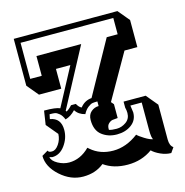

<svg xmlns="http://www.w3.org/2000/svg" viewBox="-111 -803 929 966"><g transform="rotate(-15 353.5 -320.0)"><path d="M212 -499V-396H96L46 -456V-700H586L636 -640V-499H569L436 -266L448 -252V-180Q431 -179 421 -177.5Q411 -176 400.5 -166.5Q390 -157 390 -140V-134Q403 -129 429.5 -129Q456 -129 479 -145.5Q502 -162 502 -192Q502 -206 498 -221V-252H613L663 -192V-11Q663 22 681 34L663 60Q636 60 608.5 47.5Q581 35 566 20Q511 60 437.5 60Q364 60 314 24Q270 60 205.5 60Q141 60 87 11.5Q33 -37 33 -94L65 -113Q67 -103 86 -103Q105 -103 121.5 -127Q138 -151 139 -180L89 -240L100 -312Q161 -312 182 -302L287 -499ZM208 -278Q222 -285 238 -303H263Q274 -283 287 -278Q310 -308 347 -311L500 -587H557V-672H74V-484H134V-587H367L205 -283ZM526 -224 531 -187Q531 -147 500 -124Q469 -101 424 -101Q379 -101 346.5 -126Q314 -151 314 -205Q314 -233 331.5 -248Q349 -263 371 -263V-287Q354 -287 345 -285.5Q336 -284 321.5 -273Q307 -262 296 -241Q262 -249 246 -275Q222 -249 193 -241Q185 -262 172 -273Q159 -284 149.5 -285.5Q140 -287 122 -287L117 -263Q173 -254 173 -192Q173 -149 146 -112Q119 -75 80 -75L65 -79Q69 -58 97.5 -42.5Q126 -27 155 -27Q214 -27 262 -75L270 -68Q317 -27 385 -27Q453 -27 516 -75Q524 -66 550.5 -49.5Q577 -33 593 -31Q585 -39 585 -82V-224Z"/></g></svg>

Font: Ewert
Style: Regular
Weight: 400
Designer: Johan Kallas, Mihkel Virkus
Foundry: Johan Kallas, Mihkel Virkus
Version: Version 1.001